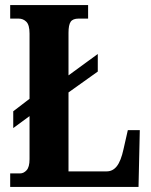

<svg xmlns="http://www.w3.org/2000/svg" viewBox="-20 -734 592 754"><path d="M20 0V-53H59Q73 -53 84.5 -65.5Q96 -78 96 -109V-278L32 -231V-297L96 -346V-602Q96 -636 83.5 -648.5Q71 -661 53 -661H20V-714H326V-661H289Q266 -661 257.5 -648.5Q249 -636 249 -605V-438L364 -522V-453L249 -371V-61H399Q423 -61 439 -81.5Q455 -102 465 -148L482 -223H529L524 0Z"/></svg>

Font: Noto Serif Khmer ExtraCondensed ExtraBold
Style: Regular
Weight: 800
Width: 2
Designer: Danh Hong and the Monotype Design Team
Foundry: Monotype Imaging Inc.
Version: Version 2.004; ttfautohint (v1.8.4.7-5d5b)